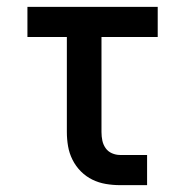

<svg xmlns="http://www.w3.org/2000/svg" viewBox="-20 -540 540 560"><path d="M330 0Q309 0 288.5 -3.5Q268 -7 249.5 -16Q231 -25 216 -40Q201 -55 191.5 -74Q182 -93 178.5 -113.5Q175 -134 175 -155V-432H60V-520H440V-432H276V-155Q276 -142 278.5 -130Q281 -118 288 -108Q295 -98 306.5 -93Q318 -88 330 -88H409V0Z"/></svg>

Font: Iosevka Custom Semibold
Style: Regular
Weight: 600
Designer: Belleve Invis
Foundry: Belleve Invis
Version: Version 27.0.2; ttfautohint (v1.8.4)